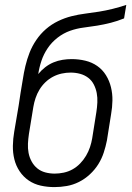

<svg xmlns="http://www.w3.org/2000/svg" viewBox="-20 -755 540 783"><path d="M202 8Q173 8 146 2Q119 -4 97 -19Q75 -34 60 -56.5Q45 -79 38.5 -105.5Q32 -132 32.5 -160.5Q33 -189 38 -218L56 -324Q60 -350 64 -377Q68 -404 73 -431Q77 -458 83.5 -485.5Q90 -513 100.5 -540Q111 -567 128 -592Q145 -617 167.5 -636.5Q190 -656 217 -669Q244 -682 272 -689Q300 -696 328 -699.5Q356 -703 384 -707.5Q412 -712 440 -719Q468 -726 495 -735L486 -680Q459 -669 431.5 -662Q404 -655 376.5 -650.5Q349 -646 321 -642.5Q293 -639 266 -629.5Q239 -620 215 -601.5Q191 -583 174.5 -558.5Q158 -534 149 -507Q140 -480 136 -453Q148 -468 164 -480.5Q180 -493 198 -500.5Q216 -508 235 -511Q254 -514 272 -514Q301 -514 328 -507.5Q355 -501 376.5 -486Q398 -471 412 -448.5Q426 -426 432.5 -399.5Q439 -373 438.5 -345Q438 -317 433 -289L416 -182Q411 -157 403 -132.5Q395 -108 381 -85.5Q367 -63 346.5 -44Q326 -25 302 -13Q278 -1 252.5 3.5Q227 8 202 8ZM203 -47Q221 -47 240 -51Q259 -55 276 -64.5Q293 -74 307 -88.5Q321 -103 331 -120Q341 -137 347 -155Q353 -173 356 -191L373 -298Q376 -317 377 -337Q378 -357 374.5 -375.5Q371 -394 362.5 -410.5Q354 -427 339.5 -438Q325 -449 306.5 -454Q288 -459 268 -459Q250 -459 231.5 -455Q213 -451 196 -442Q179 -433 165 -419.5Q151 -406 141 -389.5Q131 -373 125 -355Q119 -337 116 -319L98 -209Q95 -189 94 -169.5Q93 -150 96.5 -131.5Q100 -113 109 -96.5Q118 -80 132 -68.5Q146 -57 164.5 -52Q183 -47 203 -47Z"/></svg>

Font: Iosevka SS04 Light Oblique
Style: Regular
Weight: 300
Italic angle: -9°
Monospace: yes
Designer: Belleve Invis
Foundry: Belleve Invis
Version: Version 19.0.0; ttfautohint (v1.8.4)